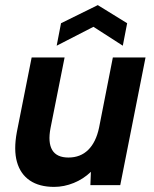

<svg xmlns="http://www.w3.org/2000/svg" viewBox="-20 -725 602 752"><path d="M451 0H334L336 -52Q307 -24 269 -8.5Q231 7 192 7Q134 7 97 -18Q60 -43 46.5 -90.5Q33 -138 46 -208L104 -500H233L178 -224Q167 -167 184.5 -137.5Q202 -108 248 -108Q295 -108 325.5 -138Q356 -168 368 -225L422 -500H550ZM461 -546 346 -620 202 -546 219 -634 363 -705 478 -634Z"/></svg>

Font: Albert Sans
Style: Bold Italic
Weight: 700
Italic angle: -11.25°
Designer: Andreas Rasmussen
Foundry: a.Foundry
Version: Version 1.025